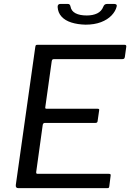

<svg xmlns="http://www.w3.org/2000/svg" viewBox="-20 -974 674 994"><path d="M162.7 -730.8Q163.9 -738.2 165.9 -740.1Q167.8 -742 173.9 -742H625.8Q636.1 -742 633.3 -728.8L626.4 -679.5Q625.4 -673.3 622.6 -670.6Q619.8 -667.9 612.3 -667.9H260.3Q254.2 -667.9 251.6 -665.8Q249.1 -663.8 247.8 -657.1L214.5 -419.4Q213.5 -414.5 215.3 -412.7Q217 -411 221.9 -411H485.5Q491.5 -411 492.9 -408.4Q494.3 -405.9 493 -400.5L485.2 -346.3Q484.2 -337.7 474.2 -337.7H212.4Q202.5 -337.7 201 -326L167.4 -83.5Q166.4 -74.1 173.7 -74.1H542.9Q549.6 -74.1 551.7 -71.9Q553.9 -69.7 552.6 -63.1L545.7 -8.8Q544.7 -3.4 542.9 -1.7Q541.1 0 534.6 0H74.9Q59.9 0 61.8 -16.5L162.7 -730.8ZM422.6 -846.3Q381.8 -847.3 349.5 -857.5Q317.2 -867.7 298.6 -888.1Q280 -908.5 278.4 -937.9Q278.1 -945.4 281.7 -949.6Q285.2 -953.7 293.2 -953.7H329.2Q336.7 -954 340.1 -950.7Q343.5 -947.4 345 -940.2Q349.1 -916.7 371.1 -905.3Q393 -893.9 429.2 -893.9Q460.9 -893.9 483.2 -904.7Q505.6 -915.6 514.8 -939.3Q517.7 -946.8 522.5 -950.3Q527.4 -953.7 535 -953.7H570.8Q578.2 -953.7 582.1 -950.4Q586 -947.2 584 -940Q578.4 -916.3 557.7 -894.3Q536.9 -872.3 502.8 -859.3Q468.7 -846.3 422.6 -846.3Z"/></svg>

Font: Libre Franklin Thin
Style: Italic
Weight: 100
Italic angle: -8°
Designer: Pablo Impallari, Rodrigo Fuenzalida, Nhung Nguyen
Foundry: Impallari Type
Version: Version 3.000